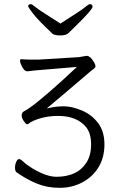

<svg xmlns="http://www.w3.org/2000/svg" viewBox="-20 -744 580 921"><path d="M224 -228Q252 -234 288 -234Q324 -234 371.5 -214.5Q419 -195 450 -154.5Q481 -114 481 -51.5Q481 11 453 57.5Q425 104 375.5 130.5Q326 157 266 157Q206 157 156.5 136.5Q107 116 60 83Q52 77 52 61Q52 45 58 32Q64 19 71.5 19Q79 19 93 32.5Q107 46 136 64Q203 104 251 104Q299 104 335.5 87.5Q372 71 394.5 36Q417 1 417 -51Q417 -103 394 -133Q350 -188 258 -188Q215 -188 175 -177Q133 -165 115 -149Q113 -148 109 -148Q105 -148 94.5 -162.5Q84 -177 84 -190.5Q84 -204 95 -210Q141 -233 281 -360Q314 -390 338 -413L349 -423L182 -409Q163 -408 146.5 -406Q130 -404 113 -402H111Q95 -402 82 -432Q76 -445 76 -452.5Q76 -460 80 -460Q110 -458 132 -458H164Q173 -458 181 -459L359 -470L394 -476H398Q415 -474 432 -444Q438 -433 438 -426Q438 -420 430 -414L412 -400L310 -313Q239 -253 220 -237L204 -224ZM181 -459Q182 -459 182 -459ZM270 -631Q308 -656 342 -677.5Q376 -699 390.5 -711.5Q405 -724 411 -724Q424 -724 424 -712Q424 -698 340 -616Q320 -597 308.5 -585.5Q297 -574 269.5 -574Q242 -574 232 -582Q163 -647 140 -677Q117 -707 115 -713Q115 -724 128 -724Q134 -724 148.5 -711.5Q163 -699 197.5 -677.5Q232 -656 270 -631Z"/></svg>

Font: LXGW WenKai Lite Light
Style: Regular
Weight: 300
Designer: LXGW / Fontworks Inc.
Foundry: LXGW / Fontworks Inc.
Version: Version 1.511; March 25, 2025